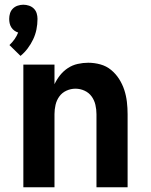

<svg xmlns="http://www.w3.org/2000/svg" viewBox="-20 -794 640 814"><path d="M67 -557 20 -603Q32 -614 41.5 -627.5Q51 -641 57 -656Q48 -659 40.5 -664.5Q33 -670 28 -678Q23 -686 21 -695Q19 -704 19 -714Q19 -726 22.5 -737.5Q26 -749 34.5 -757.5Q43 -766 55 -770Q67 -774 79 -774Q91 -774 103 -770Q115 -766 123.5 -757.5Q132 -749 135.5 -737.5Q139 -726 139 -714Q139 -691 134.5 -669Q130 -647 120.5 -627Q111 -607 97.5 -589Q84 -571 67 -557ZM79 0V-520H211V-437Q221 -458 235 -475.5Q249 -493 268 -505.5Q287 -518 309.5 -523Q332 -528 354 -528Q380 -528 405.5 -521Q431 -514 451 -497.5Q471 -481 485 -459Q499 -437 507 -412.5Q515 -388 518 -362Q521 -336 521 -310V0H389V-310Q389 -330 384.5 -349.5Q380 -369 368.5 -385Q357 -401 338.5 -409.5Q320 -418 300 -418Q280 -418 261.5 -409.5Q243 -401 231.5 -385Q220 -369 215.5 -349.5Q211 -330 211 -310V0Z"/></svg>

Font: Iosevka Custom XBdEx
Style: Regular
Weight: 800
Width: 7
Monospace: yes
Designer: Belleve Invis
Foundry: Belleve Invis
Version: Version 11.2.4; ttfautohint (v1.8.4)